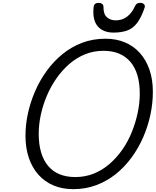

<svg xmlns="http://www.w3.org/2000/svg" viewBox="-20 -1310 1094 1349"><path d="M495 19Q418 19 356 -7Q294 -33 250 -82.5Q206 -132 182.5 -201Q159 -270 159 -357Q159 -433 176 -512Q193 -591 226 -667.5Q259 -744 307 -810.5Q355 -877 417.5 -928.5Q480 -980 556 -1009Q632 -1038 721 -1038Q797 -1038 858.5 -1012Q920 -986 963.5 -937Q1007 -888 1030.5 -819.5Q1054 -751 1054 -665Q1054 -584 1036.5 -502.5Q1019 -421 985.5 -344.5Q952 -268 903.5 -202Q855 -136 793 -86.5Q731 -37 656 -9Q581 19 495 19ZM509 -66Q579 -66 639.5 -90.5Q700 -115 750.5 -159Q801 -203 840.5 -260Q880 -317 906.5 -383Q933 -449 947.5 -517.5Q962 -586 962 -652Q962 -725 945.5 -781Q929 -837 896 -875.5Q863 -914 816 -933.5Q769 -953 706 -953Q638 -953 577.5 -928.5Q517 -904 466.5 -860Q416 -816 376 -758.5Q336 -701 308.5 -635.5Q281 -570 266.5 -502.5Q252 -435 252 -369Q252 -297 268.5 -240.5Q285 -184 317.5 -145Q350 -106 398 -86Q446 -66 509 -66ZM778 -1081Q704 -1081 666 -1126Q628 -1171 638 -1262Q640 -1277 649 -1283.5Q658 -1290 673 -1290Q688 -1290 697.5 -1282.5Q707 -1275 707 -1262Q706 -1212 730.5 -1189.5Q755 -1167 793 -1167Q840 -1167 873.5 -1193.5Q907 -1220 925 -1260Q933 -1278 942 -1284Q951 -1290 965 -1290Q982 -1290 991.5 -1280.5Q1001 -1271 996 -1256Q973 -1188 944 -1149.5Q915 -1111 874.5 -1096Q834 -1081 778 -1081Z"/></svg>

Font: Playwrite IN
Style: Regular
Weight: 400
Designer: Veronika Burian, José Scaglione
Foundry: TypeTogether
Version: Version 1.002